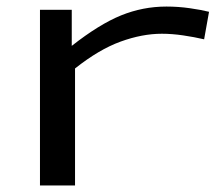

<svg xmlns="http://www.w3.org/2000/svg" viewBox="-20 -566 669 586"><path d="M199 -536V-426Q283 -492 349.5 -519Q416 -546 488 -546Q524 -546 559 -541Q594 -536 618 -530L603 -446Q573 -453 539 -458Q505 -463 474 -463Q414 -463 348 -439Q282 -415 209 -357V0H102V-536Z"/></svg>

Font: Georama ExtraExtended
Style: Regular
Weight: 400
Width: 8
Designer: Jean-Baptiste Levee
Foundry: Production Type
Version: Version 1.000